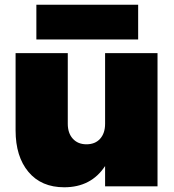

<svg xmlns="http://www.w3.org/2000/svg" viewBox="-20 -789 737 813"><path d="M647 -564V0H425V-86Q366 4 252 4Q155 4 100.5 -61Q46 -126 46 -237V-564H267V-265Q267 -225 288.5 -201.5Q310 -178 346 -178Q383 -178 404 -201.5Q425 -225 425 -265V-564ZM134 -622V-769H565V-622Z"/></svg>

Font: Poppins Black
Style: Regular
Weight: 900
Designer: Ninad Kale (Devanagari), Jonny Pinhorn (Latin)
Foundry: Indian Type Foundry
Version: Version 3.200;PS 1.000;hotconv 16.6.54;makeotf.lib2.5.65590